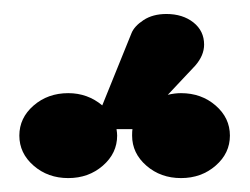

<svg xmlns="http://www.w3.org/2000/svg" viewBox="-20 -796 360 276"><path d="M78.1 -662.1Q106 -662.1 127 -644.5L168.9 -748Q172.9 -758.3 186.3 -767.1Q199.7 -775.9 219.2 -775.9Q242.7 -775.9 258.1 -763.7Q273.4 -751.5 273.4 -731.9Q273.4 -716.3 260.7 -701.7L221.2 -659.7Q231 -662.1 240.2 -662.1Q269.5 -662.1 290 -644.3Q310.5 -626.5 310.5 -601.1Q310.5 -575.7 290 -557.9Q269.5 -540 240.2 -540Q210.9 -540 190.4 -557.9Q169.9 -575.7 169.9 -601.1Q169.9 -607.4 170.4 -610.4H147.5Q148.4 -604.5 148.4 -601.1Q148.4 -575.7 127.9 -557.9Q107.4 -540 78.1 -540Q48.8 -540 28.3 -557.9Q7.8 -575.7 7.8 -601.1Q7.8 -626.5 28.3 -644.3Q48.8 -662.1 78.1 -662.1Z"/></svg>

Font: Flanker
Style: Bold Italic
Weight: 700
Italic angle: -12°
Designer: Flanker
Version: Version 2.000